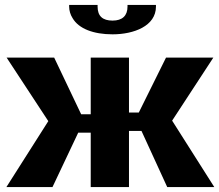

<svg xmlns="http://www.w3.org/2000/svg" viewBox="-20 -763 894 783"><path d="M6 0H194L299 -222H350V0H506V-229H557L662 0H854L682 -271L850 -528H657L546 -304H506V-528H350V-297H311L201 -528H7L177 -269ZM262 -736C262 -720 267 -703 276 -689C301 -646 361 -623 439 -623C526 -623 616 -657 616 -736V-743H500V-736C500 -699 479 -679 439 -679C399 -679 378 -697 378 -736V-743H262Z"/></svg>

Font: Aerodynamic
Style: Bd
Weight: 500
Designer: Google
Version: Version 2.000980; 2014